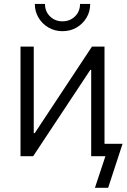

<svg xmlns="http://www.w3.org/2000/svg" viewBox="-20 -773 626 950"><path d="M497.1 0H431.2V-427.2H426.8L144 0H81.5V-542.5H147V-114.3H151.9L435.1 -542.5H497.1ZM289.1 -618.7Q251 -618.7 220 -636.7Q189 -654.8 170.7 -685.3Q152.3 -715.8 152.3 -753.4H202.6Q202.6 -716.3 227.5 -691.9Q252.4 -667.5 289.1 -667.5Q326.2 -667.5 351.1 -691.9Q376 -716.3 376 -753.4H426.3Q426.3 -715.8 408 -685.3Q389.6 -654.8 358.9 -636.7Q328.1 -618.7 289.1 -618.7ZM449.7 156.2 501.5 0H460V-61.5H586.4L515.1 156.2Z"/></svg>

Font: Inter 16pt Light
Style: Regular
Weight: 300
Version: Version 4.001;git-66647c0bb